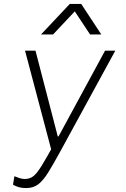

<svg xmlns="http://www.w3.org/2000/svg" viewBox="-20 -768 640 974"><path d="M113 186Q93 186 77.5 182Q62 178 46 169L53 126Q63 130 77.5 135Q92 140 105 140Q131 140 149 126Q167 112 190.5 74Q214 36 254 -36L246 14L107 -511H160L273 -76H277L513 -511H565L286 0Q250 66 224.5 107Q199 148 174 167Q149 186 113 186ZM188 -593 334 -748H392L494 -593H437L347 -729H377L249 -593Z"/></svg>

Font: Chivo Mono Medium Thin
Style: Italic
Weight: 250
Italic angle: -8.05°
Monospace: yes
Version: Version 1.008